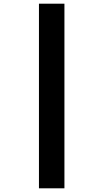

<svg xmlns="http://www.w3.org/2000/svg" viewBox="-20 -770 570 1040"><path d="M191 250H329V-750H191Z"/></svg>

Font: TitilliumMaps29L
Style: 999 wt
Weight: 900
Designer: Campivisivi
Foundry: Accademia di Belle Arti di Urbino and students of MA course of Visual design